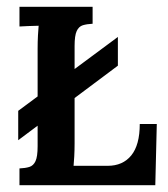

<svg xmlns="http://www.w3.org/2000/svg" viewBox="-20 -546 494 566"><path d="M33.7 -132.7V-219.3L327.5 -437.1V-352.4ZM37.4 0V-49.5Q54.6 -50.2 66.6 -53.9Q78.5 -57.6 84.7 -71Q90.9 -84.3 90.9 -114.8V-402.6Q90.9 -422.8 91.9 -441.7Q92.8 -460.6 93.9 -470.1Q82.1 -469.7 63.8 -469.2Q45.5 -468.6 37.4 -467.9V-525.9H253V-476Q236.2 -475.2 224.2 -471.6Q212.3 -467.9 206.1 -454.5Q199.9 -441.1 199.9 -410.7V-123.2Q199.9 -103 198.9 -84.9Q198 -66.7 196.9 -57.2H297.4Q342.1 -57.2 367.1 -88Q392 -118.8 392 -180.4H442.2L437.8 0Z"/></svg>

Font: Parastoo
Style: Regular
Weight: 400
Foundry: Saber Rastikerdar (saber.rastikerdar@gmail.com)
Version: Version 3.000